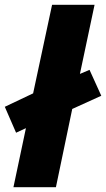

<svg xmlns="http://www.w3.org/2000/svg" viewBox="-37 -780 442 800"><path d="M196 0 264 -326 385 -381 336 -489 296 -472 357 -760H180L101 -391L-17 -335L30 -227L71 -246L19 0Z"/></svg>

Font: Noto Sans Display SemiCondensed Black
Style: Italic
Weight: 900
Width: 4
Designer: Monotype Design team
Foundry: Monotype Imaging Inc.
Version: 1.000